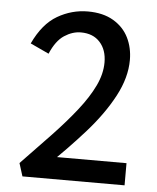

<svg xmlns="http://www.w3.org/2000/svg" viewBox="-50 -708 616 751"><g transform="rotate(5 258.5 -332.5)"><path d="M50 -51Q113 -116 167 -173Q221 -230 261.5 -281.5Q302 -333 324.5 -380Q347 -427 347 -472Q347 -521 320 -551Q293 -581 245 -581Q212 -581 180 -560Q148 -539 126 -487L53 -521Q90 -600 146 -632.5Q202 -665 265 -665Q325 -665 365.5 -641Q406 -617 425.5 -577.5Q445 -538 445 -490Q445 -421 406 -347.5Q367 -274 301 -199.5Q235 -125 153 -47L166 -87H467V0H66Z"/></g></svg>

Font: Ysabeau Office SemiBold
Style: Regular
Weight: 600
Designer: Christian Thalmann (Catharsis Fonts)
Version: Version 2.001;gftools[0.9.30]; featfreeze: tnum,lnum,ss02